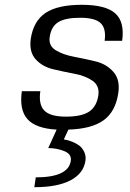

<svg xmlns="http://www.w3.org/2000/svg" viewBox="-20 -530 541 800"><path d="M216 10H215Q129 5 94.5 -33.5Q60 -72 71 -150H148Q140 -94 165 -69Q190 -44 255 -44Q320 -44 351.5 -65Q383 -86 390 -134Q395 -173 365.5 -193.5Q336 -214 291 -222.5Q246 -231 201.5 -241.5Q157 -252 129 -282.5Q101 -313 108 -367Q119 -442 169.5 -476Q220 -510 321 -510Q420 -510 460 -474.5Q500 -439 489 -360H416Q423 -411 399.5 -433.5Q376 -456 314 -456Q252 -456 222.5 -437.5Q193 -419 187 -375Q182 -339 212.5 -320.5Q243 -302 288.5 -293.5Q334 -285 379 -274Q424 -263 452.5 -230.5Q481 -198 473 -143Q462 -66 412.5 -29.5Q363 7 265 10L246 51Q250 52 257 53Q264 54 280.5 60.5Q297 67 309.5 76Q322 85 330.5 102Q339 119 336 140Q328 193 273.5 221.5Q219 250 123 250L129 209Q265 209 275 140Q279 112 247.5 99.5Q216 87 181 87Z"/></svg>

Font: Fivo Sans Modern
Style: Italic
Weight: 400
Designer: Alexander Slobzheninov
Foundry: Alexander Slobzheninov
Version: 1.0